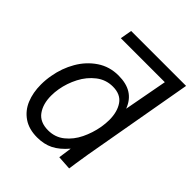

<svg xmlns="http://www.w3.org/2000/svg" viewBox="-203 -866 1006 1006"><g transform="rotate(45 300.0 -362.5)"><path d="M53 -201Q53 -237 59.5 -271.5Q71 -338.5 104 -395.5Q137 -452.5 189 -487.5Q241 -522.5 307.5 -522.5Q365.5 -522.5 402.8 -499.2Q440 -476 458.5 -427.5L503.5 -669H177.5L189 -734H596L487 -116Q483.5 -96.5 474.5 -37L468.5 5L390.5 0L401 -74Q363 -29.5 324.2 -10.2Q285.5 9 235 9Q174 9 133 -19Q92 -47 72.5 -94.5Q53 -142 53 -201ZM433 -267.5Q438 -298.5 438 -323Q438 -383.5 411.5 -422Q385 -460.5 327.5 -460.5Q276 -460.5 235.8 -429.2Q195.5 -398 170.5 -349.8Q145.5 -301.5 136.5 -249.5Q132 -224 132 -198Q132 -136.5 160.5 -97.2Q189 -58 249.5 -58Q301 -58 339.2 -88.8Q377.5 -119.5 400.5 -167Q423.5 -214.5 433 -267.5Z"/></g></svg>

Font: JuliaMono ExtraBoldItalic
Style: Regular
Weight: 800
Italic angle: -9°
Monospace: yes
Designer: cormullion
Foundry: corm
Version: Version 0.049; ttfautohint (v1.8.4)